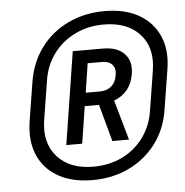

<svg xmlns="http://www.w3.org/2000/svg" viewBox="-48 -787 696 723"><g transform="rotate(-5 300.0 -425.0)"><path d="M273 -110Q197 -110 144 -140Q91 -170 68 -224Q45 -278 56 -350L80 -500Q92 -572 132 -626Q172 -680 234.5 -710Q297 -740 373 -740Q450 -740 502.5 -710Q555 -680 578.5 -626Q602 -572 590 -500L566 -350Q555 -278 514.5 -224Q474 -170 412 -140Q350 -110 273 -110ZM281 -160Q341 -160 389.5 -183.5Q438 -207 470 -250Q502 -293 511 -350L535 -500Q549 -586 502 -638Q455 -690 365 -690Q306 -690 257 -666Q208 -642 176 -599.5Q144 -557 135 -500L111 -350Q98 -265 145 -212.5Q192 -160 281 -160ZM186 -250 241 -600H355Q409 -600 436 -571.5Q463 -543 455 -495Q444 -426 380 -401L423 -250H360L322 -390H268L246 -250ZM276 -440H330Q356 -440 373 -454.5Q390 -469 394 -495Q399 -521 386 -535.5Q373 -550 347 -550H293Z"/></g></svg>

Font: NKDuy Mono
Style: Italic
Weight: 400
Italic angle: -9°
Monospace: yes
Designer: NKDuy
Foundry: NKDuy
Version: Version 2.251; ttfautohint (v1.8.4.7-5d5b)